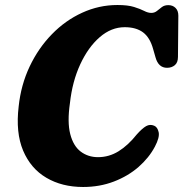

<svg xmlns="http://www.w3.org/2000/svg" viewBox="-20 -733 732 766"><path d="M595 -231.5Q608.5 -226 613 -205.5Q617.5 -185 598 -148Q574.5 -103.5 532.8 -67Q491 -30.5 434.5 -8.8Q378 13 311.5 13Q227.5 13 165 -23.8Q102.5 -60.5 72.2 -132.2Q42 -204 54.5 -308.5Q63.5 -394 98.2 -467.5Q133 -541 186.8 -596.2Q240.5 -651.5 307.8 -682.2Q375 -713 448.5 -713Q490 -713 514.8 -705.2Q539.5 -697.5 555 -689.5Q570.5 -681.5 583.5 -681.5Q596.5 -681.5 606 -689.2Q615.5 -697 625.8 -704.8Q636 -712.5 651.5 -712.5Q669 -712.5 680.2 -701.5Q691.5 -690.5 691.5 -670.5L690 -506Q690 -483.5 677.5 -473Q665 -462.5 646.5 -462.5Q612 -462.5 600.5 -504L591 -537Q578.5 -583 550.8 -603.8Q523 -624.5 477.5 -624.5Q424 -624.5 378 -584.8Q332 -545 300.2 -476.5Q268.5 -408 259 -321.5Q248 -246 260.2 -198.2Q272.5 -150.5 302 -128.2Q331.5 -106 371 -106Q415 -106 453 -129.5Q491 -153 526 -197Q547.5 -221 563 -229.8Q578.5 -238.5 595 -231.5Z"/></svg>

Font: Fraunces 72pt S100
Style: Bold Italic
Weight: 700
Italic angle: -16°
Version: Version 1.000; ttfautohint (v1.8.3)